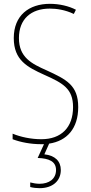

<svg xmlns="http://www.w3.org/2000/svg" viewBox="-20 -744 475 1004"><path d="M298 145C298 99 268 69 212 63L237 7C330 -7 389 -72 389 -184C389 -299 326 -329 224 -376C145 -411 79 -444 79 -545C79 -644 142 -699 240 -699C275 -699 320 -693 366 -671L377 -693C341 -712 291 -724 241 -724C131 -724 52 -663 52 -545C52 -429 123 -393 211 -353C310 -309 362 -280 362 -184C362 -77 300 -16 196 -16C142 -16 87 -28 46 -45V-16C88 0 141 10 195 10C200 10 205 10 210 10L177 82C236 84 273 100 273 145C273 192 236 217 187 217C171 217 153 214 138 210V234C153 238 171 240 187 240C254 240 298 203 298 145Z"/></svg>

Font: Noto Sans Myanmar UI Condensed Thin
Style: Regular
Weight: 100
Width: 3
Designer: Monotype Design Team
Foundry: Monotype Imaging Inc.
Version: Version 2.103